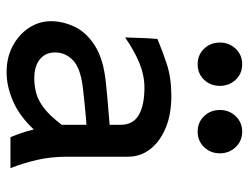

<svg xmlns="http://www.w3.org/2000/svg" viewBox="-109 -662 784 606"><g transform="rotate(90 283.0 -359.0)"><path d="M208 12.2Q161.1 12.2 124.8 -7.3Q88.4 -26.9 67.6 -58.8Q46.9 -90.8 46.9 -127.9Q46.9 -165 64.2 -202.1Q81.5 -239.3 124.3 -266.6Q167 -293.9 242.2 -301.3Q259.3 -303.2 286.6 -305.7Q314 -308.1 339.1 -310.1Q364.3 -312 374 -313V-346.7Q374 -387.2 343 -405Q312 -422.9 256.8 -422.9Q218.3 -422.9 179.7 -407.2Q141.1 -391.6 98.1 -361.8Q98.6 -372.6 99.1 -391.8Q99.6 -411.1 100.6 -431.2Q101.6 -451.2 103 -463.9Q141.1 -480 183.6 -493.9Q226.1 -507.8 283.2 -507.8Q341.3 -507.8 384.3 -489.7Q427.2 -471.7 450.9 -440.9Q474.6 -410.2 474.6 -371.1V-180.7Q474.6 -127.9 484.6 -84.5Q494.6 -41 510.7 0H413.1Q408.2 -11.2 401.1 -31Q394 -50.8 388.7 -73.7Q346.2 -28.3 299.3 -8.1Q252.4 12.2 208 12.2ZM227.1 -75.2Q251 -75.2 273.9 -81.3Q296.9 -87.4 321.3 -106Q345.7 -124.5 374 -162.1V-239.7Q362.3 -239.3 339.1 -237.1Q315.9 -234.9 291.7 -232.4Q267.6 -230 252.4 -228Q193.4 -220.2 169.4 -196.5Q145.5 -172.9 145.5 -141.1Q145.5 -110.4 167.2 -92.8Q189 -75.2 227.1 -75.2ZM327.1 -661.1Q327.1 -690.4 346.7 -710.9Q366.2 -731.4 395.5 -731.4Q424.8 -731.4 444.3 -710.9Q463.9 -690.4 463.9 -661.1Q463.9 -631.3 444.3 -611.1Q424.8 -590.8 395.5 -590.8Q366.2 -590.8 346.7 -611.1Q327.1 -631.3 327.1 -661.1ZM114.3 -661.1Q114.3 -690.4 133.8 -710.9Q153.3 -731.4 182.6 -731.4Q212.4 -731.4 231.7 -710.9Q251 -690.4 251 -661.1Q251 -631.3 231.7 -611.1Q212.4 -590.8 182.6 -590.8Q153.3 -590.8 133.8 -611.1Q114.3 -631.3 114.3 -661.1Z"/></g></svg>

Font: Kanchenjunga Medium
Style: Regular
Weight: 500
Version: Version 2.001